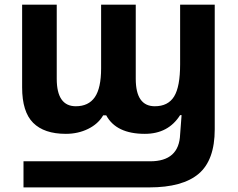

<svg xmlns="http://www.w3.org/2000/svg" viewBox="-20 -566 1022 826"><path d="M564 -227.1Q564 -108.9 646 -108.9Q703.1 -108.9 729 -150.9Q754.9 -192.9 754.9 -289.1V-545.9H903.8V-9.8Q903.8 123 834.7 181.6Q765.6 240.2 622.1 240.2H81.1V127.9H626Q750.5 127.9 754.9 12.2L761.2 -70.8H754.9Q704.1 9.8 603 9.8Q480 9.8 437 -69.8H423.8Q402.3 -32.7 359.1 -11.5Q315.9 9.8 263.2 9.8Q169.9 9.8 122.6 -37.6Q75.2 -85 75.2 -189.9V-545.9H224.1V-227.1Q224.1 -108.9 306.2 -108.9Q360.8 -108.9 387.9 -147.9Q415 -187 415 -272V-545.9H564Z"/></svg>

Font: NotoSans-Bold
Style: Bold
Weight: 700
Designer: Monotype Design team
Foundry: Monotype Imaging Inc.
Version: Version 1.04